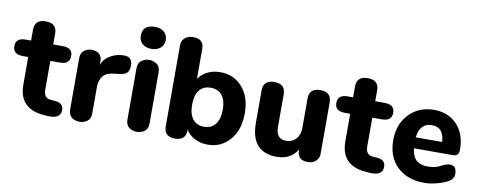

<svg xmlns="http://www.w3.org/2000/svg" viewBox="-74 -1030 3331 1333"><g transform="rotate(10 1591.0 -363.0)"><path d="M301 5 273 3Q185 -4 141 -50Q97 -96 97 -181V-567Q97 -640 175 -640Q253 -640 253 -567V-169Q253 -141 266.5 -125.5Q280 -110 305 -109L333 -107Q393 -103 393 -53Q393 11 301 5ZM59 -375Q-11 -375 -11 -433Q-11 -491 59 -491H320Q390 -491 390 -433Q390 -375 320 -375Z M525 6Q494 6 470.5 -11.5Q447 -29 447 -67V-430Q447 -466 471 -483.5Q495 -501 524 -501Q555 -501 575.5 -484Q596 -467 596 -433V-361L586 -372Q598 -436 640.5 -466Q683 -496 729 -500L743 -501Q810 -506 810 -439Q810 -405 794 -388.5Q778 -372 735 -368L705 -365Q648 -359 625.5 -328.5Q603 -298 603 -254V-67Q603 -29 579.5 -11.5Q556 6 525 6Z M929 6Q898 6 874.5 -11.5Q851 -29 851 -67V-428Q851 -466 874.5 -483.5Q898 -501 929 -501Q960 -501 983.5 -483.5Q1007 -466 1007 -428V-67Q1007 -29 983.5 -11.5Q960 6 929 6ZM929 -579Q889 -579 865 -600.5Q841 -622 841 -657Q841 -734 929 -734Q969 -734 993 -713Q1017 -692 1017 -657Q1017 -622 993 -600.5Q969 -579 929 -579Z M1429 8Q1370 8 1325 -20Q1280 -48 1264 -96L1275 -118V-67Q1275 6 1198 6Q1121 6 1121 -67V-639Q1121 -670 1143 -690Q1165 -710 1201 -710Q1277 -710 1277 -642V-380L1264 -399Q1280 -447 1325 -475Q1370 -503 1429 -503Q1525 -503 1585.5 -434.5Q1646 -366 1646 -250Q1646 -134 1585 -63Q1524 8 1429 8ZM1383 -110Q1434 -110 1462.5 -146.5Q1491 -183 1491 -250Q1491 -315 1463 -350Q1435 -385 1383 -385Q1331 -385 1303 -349.5Q1275 -314 1275 -248Q1275 -181 1303 -145.5Q1331 -110 1383 -110Z M1917 8Q1733 8 1733 -200V-428Q1733 -501 1811 -501Q1889 -501 1889 -428V-197Q1889 -113 1961 -113Q2004 -113 2030.5 -142.5Q2057 -172 2057 -220V-428Q2057 -501 2135 -501Q2213 -501 2213 -428V-65Q2213 -34 2191 -14Q2169 6 2134 6Q2061 6 2061 -62V-98L2074 -94Q2052 -44 2011.5 -18Q1971 8 1917 8Z M2571 5 2543 3Q2455 -4 2411 -50Q2367 -96 2367 -181V-567Q2367 -640 2445 -640Q2523 -640 2523 -567V-169Q2523 -141 2536.5 -125.5Q2550 -110 2575 -109L2603 -107Q2663 -103 2663 -53Q2663 11 2571 5ZM2329 -375Q2259 -375 2259 -433Q2259 -491 2329 -491H2590Q2660 -491 2660 -433Q2660 -375 2590 -375Z M2957 8Q2836 8 2764.5 -60.5Q2693 -129 2693 -247Q2693 -360 2761.5 -431.5Q2830 -503 2936 -503Q3038 -503 3099.5 -437.5Q3161 -372 3161 -262Q3161 -216 3121 -216H2831L2832 -293H3068L3030 -278Q3030 -396 2940 -396Q2893 -396 2867.5 -362Q2842 -328 2842 -263Q2842 -180 2869.5 -144Q2897 -108 2960 -108Q3014 -108 3049 -128Q3084 -148 3112 -148Q3158 -148 3158 -90Q3158 -54 3120 -33Q3086 -15 3041 -3.5Q2996 8 2957 8Z"/></g></svg>

Font: Nunito VF Beta Light
Style: Regular
Weight: 300
Designer: Vernon Adams
Foundry: newtypography
Version: Version 3.001